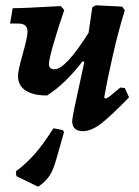

<svg xmlns="http://www.w3.org/2000/svg" viewBox="-20 -484 526 726"><path d="M468 -116Q393 -39 358 -13.5Q323 12 293 12Q274 12 263.5 2.5Q253 -7 253 -25Q253 -35 262.5 -81.5Q272 -128 299 -250L292 -252Q227 -167 158 -123Q105 -123 76.5 -142Q48 -161 48 -197Q48 -216 66 -280Q84 -344 84 -363Q84 -380 75.5 -387.5Q67 -395 48 -395H18L28 -453Q69 -453 210 -461L223 -446Q200 -380 182.5 -319Q165 -258 165 -242Q165 -222 186 -222Q228 -222 315 -360L329 -457L343 -464L442 -459L452 -445Q429 -372 407.5 -278.5Q386 -185 374 -115L378 -111Q386 -113 396.5 -121Q407 -129 435 -153L452 -151ZM218 8 222 16 192 121Q181 161 165.5 183Q150 205 124 222L42 182L40 164Q80 134 112 97.5Q144 61 182 1Z"/></svg>

Font: Alegreya
Style: Bold Italic
Weight: 700
Italic angle: -7°
Designer: Juan Pablo del Peral
Foundry: Huerta Tipografica
Version: Version 2.007; ttfautohint (v1.6)